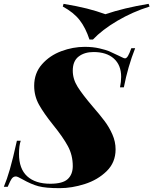

<svg xmlns="http://www.w3.org/2000/svg" viewBox="-55 -966 799 1000"><path d="M590 -511H570Q576 -540 576 -566Q576 -627 538 -661Q500 -695 432 -695Q385 -695 354.5 -671.5Q324 -648 324 -598Q324 -554 349.5 -513.5Q375 -473 428 -411Q467 -366 490.5 -334.5Q514 -303 530.5 -265.5Q547 -228 547 -188Q547 -120 500.5 -74.5Q454 -29 386.5 -7.5Q319 14 256 14Q183 14 145.5 4Q108 -6 62 -32Q36 -47 28 -47Q15 -47 7 -36.5Q-1 -26 -15 7H-35Q-19 -31 -3.5 -84.5Q12 -138 33 -233H53Q44 -208 44 -164Q44 -87 86.5 -48Q129 -9 207 -9Q272 -9 298 -33.5Q324 -58 324 -101Q324 -158 298.5 -205Q273 -252 222 -315Q173 -376 148 -421Q123 -466 123 -519Q123 -585 163.5 -631Q204 -677 264.5 -699.5Q325 -722 386 -722Q429 -722 463 -714Q497 -706 512.5 -699.5Q528 -693 563 -676Q568 -674 579.5 -668Q591 -662 596 -662Q604 -662 611.5 -674.5Q619 -687 629 -715H649Q611 -619 590 -511ZM719 -946 724 -932Q635 -904 556 -857.5Q477 -811 429 -760H411Q391 -821 360 -861Q329 -901 272 -932L276 -946Q348 -934 397.5 -921.5Q447 -909 494 -892Q591 -925 719 -946Z"/></svg>

Font: Playfair Display SC Black
Style: Italic
Weight: 900
Italic angle: -14°
Designer: Claus Eggers Sørensen
Foundry: Claus Eggers Sørensen
Version: Version 1.200; ttfautohint (v1.6)